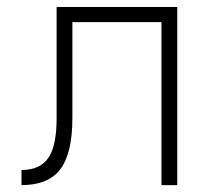

<svg xmlns="http://www.w3.org/2000/svg" viewBox="-20 -538 626 558"><path d="M42.5 0V-43.9Q96.2 -43.9 120.4 -79.1Q144.5 -114.3 144.5 -192.4V-517.6H495.1V0H449.2V-473.6H190.4V-195.8Q190.4 -92.8 155.5 -46.4Q120.6 0 42.5 0Z"/></svg>

Font: Caskaydia Cove ExtraLight
Style: Regular
Weight: 200
Monospace: yes
Designer: Aaron Bell
Foundry: Saja Typeworks
Version: Version 4.300; ttfautohint (v1.8.3)